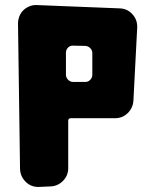

<svg xmlns="http://www.w3.org/2000/svg" viewBox="-20 -735 604 757"><path d="M317 -412Q328 -412 336 -420.5Q344 -429 344 -440V-526Q344 -537 336 -545Q328 -553 317 -554L269 -555Q257 -556 248.5 -547.5Q240 -539 240 -528V-440Q240 -429 248.5 -420.5Q257 -412 268 -412ZM506 -338Q504 -309 483.5 -289Q463 -269 434 -269H260Q249 -269 249 -259V-72Q249 -43 228.5 -22Q208 -1 179 0L133 2Q103 3 81.5 -18Q60 -39 59 -69L51 -642Q51 -657 56.5 -671Q62 -685 72.5 -695Q83 -705 97 -710.5Q111 -716 126 -715L452 -702Q482 -701 502 -679Q522 -657 521 -627Z"/></svg>

Font: d puntillas B to tiptoe
Style: Regular
Weight: 400
Designer: deFharo
Foundry: deFharo.com
Version: Version 1.001 2012